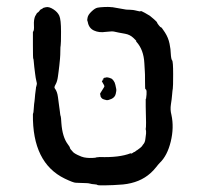

<svg xmlns="http://www.w3.org/2000/svg" viewBox="-20 -521 587 560"><path d="M290 -295Q290 -296 295 -295Q300 -294 303 -292.5Q306 -291 306.5 -291Q307 -291 311 -286Q315 -281 316.5 -273.5Q318 -266 319 -261.5Q320 -257 317.5 -247Q315 -237 305 -232.5Q295 -228 290.5 -229Q286 -230 283 -231Q280 -232 278.5 -233Q277 -234 277 -234.5Q277 -235 276 -235.5Q275 -236 275 -237Q275 -238 273.5 -239.5Q272 -241 273 -242.5Q274 -244 272.5 -245Q271 -246 272.5 -249Q274 -252 279 -259.5Q284 -267 284.5 -269Q285 -271 277 -284Q280 -286 279 -287Q278 -288 280.5 -289Q283 -290 281 -292L282 -293Q283 -293 283.5 -293Q284 -293 283.5 -294Q283 -295 284 -294ZM380 -83 388 -89Q388 -89 391 -91.5Q394 -94 394 -94.5Q394 -95 395 -96Q396 -97 397 -99Q403 -105 404 -115.5Q405 -126 405.5 -127.5Q406 -129 406 -131.5Q406 -134 406 -139L405 -144Q405 -144 405 -145Q407 -150 405 -210V-233Q406 -232 406 -233Q410 -261 404 -261Q403 -261 403 -284.5Q403 -308 402.5 -311.5Q402 -315 401 -337Q399 -376 378 -399Q376 -401 377.5 -401Q379 -401 369 -410.5Q359 -420 345 -422.5Q331 -425 326 -426Q321 -427 319 -427.5Q317 -428 312 -429Q307 -430 300 -429Q293 -428 288 -428Q269 -425 254 -432Q239 -439 236 -457Q235 -461 234.5 -461.5Q234 -462 235.5 -470Q237 -478 247 -487.5Q257 -497 264 -498.5Q271 -500 284 -500.5Q297 -501 300.5 -500.5Q304 -500 306 -500H308L348 -493Q349 -493 359.5 -492.5Q370 -492 373 -491Q376 -490 377.5 -490Q379 -490 384 -488.5Q389 -487 390 -488.5Q391 -490 402.5 -483.5Q414 -477 417 -475Q420 -473 429 -465Q438 -457 438 -455.5Q438 -454 443 -447.5Q448 -441 449.5 -441.5Q451 -442 461 -426.5Q471 -411 474.5 -393.5Q478 -376 478 -366Q479 -348 482 -345Q485 -342 485 -304.5Q485 -267 484 -262.5Q483 -258 482 -245Q481 -232 478.5 -216.5Q476 -201 480 -186Q488 -149 478 -108Q468 -67 446 -46Q442 -42 435 -33Q428 -24 419 -16Q388 12 339 17Q334 17 324 18Q314 19 289.5 19.5Q265 20 264 18.5Q263 17 255 16.5Q247 16 242.5 14.5Q238 13 228.5 13Q219 13 213.5 12.5Q208 12 201 12Q194 12 169 0Q74 -46 76 -188L77 -192Q77 -192 77.5 -193Q78 -194 78.5 -204.5Q79 -215 79.5 -217.5Q80 -220 80.5 -224.5Q81 -229 81.5 -234Q82 -239 82.5 -245.5Q83 -252 84 -257Q85 -262 85 -265Q85 -268 85.5 -268Q86 -268 86.5 -271.5Q87 -275 87.5 -276Q88 -277 86 -285Q84 -293 82.5 -305.5Q81 -318 80 -325.5Q79 -333 78.5 -341Q78 -349 77 -350Q76 -351 76 -389Q76 -427 76 -428Q80 -431 79 -447Q78 -464 83 -475L84 -476Q88 -484 89 -484Q90 -484 91 -485Q92 -486 94 -488Q96 -490 96 -491Q96 -492 101 -494.5Q106 -497 105.5 -497.5Q105 -498 114 -500Q123 -502 135.5 -494Q148 -486 153 -475Q158 -464 158 -428.5Q158 -393 157 -389Q156 -385 156 -373Q156 -361 155 -349.5Q154 -338 153 -329.5Q152 -321 151 -313Q150 -305 149 -298Q147 -283 142 -274.5Q137 -266 140 -263Q147 -254 149 -238Q151 -222 152.5 -211.5Q154 -201 154.5 -197Q155 -193 155.5 -188.5Q156 -184 157 -182Q158 -180 159 -162Q162 -121 178 -100Q184 -92 184 -90Q184 -88 186.5 -85Q189 -82 191 -80Q194 -75 206.5 -69Q219 -63 225 -62Q240 -59 258 -61L261 -62L271 -63Q328 -61 361 -74Q362 -71 370 -77L372 -78Q372 -77 375.5 -80Q379 -83 380 -83Z"/></svg>

Font: TT2020 Style E
Style: Regular
Weight: 400
Version: Version 00.2